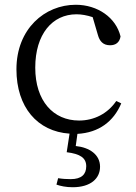

<svg xmlns="http://www.w3.org/2000/svg" viewBox="-20 -548 569 806"><path d="M468 -124C432 -71 375 -42 312 -42C204 -42 128 -124 128 -264C128 -405 200 -488 301 -488C322 -488 345 -484 369 -476L391 -401C398 -376 412 -358 442 -358C466 -358 482 -370 486 -395C467 -474 390 -528 298 -528C168 -528 49 -427 49 -257C49 -98 137 4 272 13L260 91C317 98 342 115 342 150C342 184 322 204 277 204C259 204 242 203 224 200L217 227C234 233 257 238 285 238C361 238 400 201 400 152C400 101 356 71 298 65L305 14C395 9 457 -38 489 -114Z"/></svg>

Font: Source Han Serif AKR9
Style: Regular
Weight: 400
Designer: Ryoko NISHIZUKA 西塚涼子 (kana & ideographs); Frank Grießhammer (Latin, Greek & Cyrillic); Sandoll Communications 산돌커뮤니케이션, 
Foundry: Adobe Systems Incorporated
Version: Version 1.005;hotconv 1.0.107;makeotfexe 2.5.65593